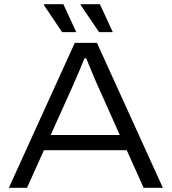

<svg xmlns="http://www.w3.org/2000/svg" viewBox="-20 -889 813 909"><path d="M22 0 334 -686H439L751 0H660L580 -178H188L108 0ZM220 -250H547L447 -474Q442 -484 434.5 -501.5Q427 -519 418.5 -539.5Q410 -560 402 -579.5Q394 -599 388 -613H380Q372 -592 360.5 -565.5Q349 -539 338.5 -514.5Q328 -490 321 -474ZM449 -737 362 -865V-869H453L514 -737ZM274 -737 188 -865V-869H280L341 -737Z"/></svg>

Font: Archivo SemiExpanded Light
Style: Regular
Weight: 300
Width: 6
Designer: Hector Gatti
Foundry: Omnibus-Type
Version: Version 2.001